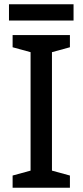

<svg xmlns="http://www.w3.org/2000/svg" viewBox="-20 -878 387 898"><path d="M307 0H39V-57L123 -80V-634L39 -657V-714H307V-657L223 -634V-80L307 -57ZM324 -858V-782H22V-858Z"/></svg>

Font: Noto Sans Kayah Li Medium
Style: Regular
Weight: 500
Designer: Monotype Design Team, Sérgio Martins
Foundry: Monotype Imaging Inc.
Version: Version 2.002; ttfautohint (v1.8.4.7-5d5b)